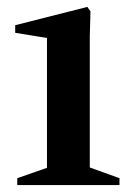

<svg xmlns="http://www.w3.org/2000/svg" viewBox="-20 -536 390 556"><path d="M30 0V-20L116 -50V-426L24 -441V-463L233 -516L242 -503L240 -431V-51L326 -20V0Z"/></svg>

Font: Wittgenstein Semibold
Style: Regular
Weight: 600
Designer: Jörg Drees
Foundry: Jörg Drees
Version: Version 1.303; ttfautohint (v1.8.4.7-5d5b)